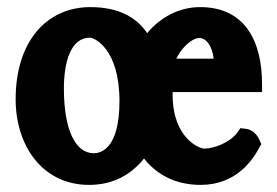

<svg xmlns="http://www.w3.org/2000/svg" viewBox="-20 -510 780 540"><path d="M233.9 -490C111.9 -490 24 -394.3 24 -230.9C24 -100.9 98.6 10 230.6 10C298.8 10 349.1 -19.3 385.1 -64.2C416.9 -23.6 467.9 10 544.2 10C644.2 10 690 -59.3 708.9 -94L714.9 -104.9L709.8 -116.2C704.4 -128.3 692.8 -145.4 670.8 -147.8L656.1 -149.5L647.5 -137.4C627.6 -109.1 581.5 -92 554.3 -92C542.1 -92 465.5 -120 465.5 -244.1C465.5 -246.6 465.5 -247.1 465.5 -251H717V-273.6C717 -394 669 -490 543 -490C483 -490 430.3 -460.8 393.9 -416.7C366.6 -457.4 319.2 -490 233.9 -490ZM232.8 -404C245.5 -404 316 -372.9 316 -225.5C316 -91.3 263.2 -79 244 -79C190.4 -79 159.7 -148.4 159.7 -261C159.7 -334.5 178.4 -404 232.8 -404ZM476 -345C489.7 -374 518.3 -403 540.8 -403C559.8 -403 576.5 -381.8 581 -345Z"/></svg>

Font: Linux Libertine Mono O 
Style: Mono Bold
Weight: 400
Designer: Philipp H. Poll
Foundry: Philipp H. Poll
Version: Version 5.1.7